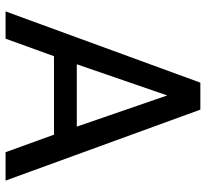

<svg xmlns="http://www.w3.org/2000/svg" viewBox="-45 -695 740 690"><g transform="rotate(90 325.0 -350.0)"><path d="M277 -700H374L629 0H527L464 -174H182L119 0H21ZM435 -256 323 -581 211 -256Z"/></g></svg>

Font: Golos UI VF
Style: Regular
Weight: 400
Designer: A.Korolkova, Vitaly Kuzmin
Foundry: ParaType Ltd
Version: Version 2.000